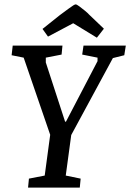

<svg xmlns="http://www.w3.org/2000/svg" viewBox="-20 -856 594 876"><path d="M108 0 112 -41 184 -55 209 -241 88 -593 33 -604 38 -648H265L261 -607L189 -593V-571L277 -301H281L425 -577V-593L355 -607L361 -648H554L547 -604L495 -591L305 -240L280 -55L348 -41L344 0ZM422 -684 314 -750 199 -689 174 -724 253 -787Q279 -806 293 -816.5Q307 -827 314.5 -831.5Q322 -836 325 -836Q330 -836 342 -827Q354 -818 367 -807.5Q380 -797 387 -789L454 -725Z"/></svg>

Font: Faustina Medium
Style: Italic
Weight: 500
Italic angle: -8°
Designer: Alfonso Garcia
Foundry: http://www.omnibus-type.com
Version: Version 1.200